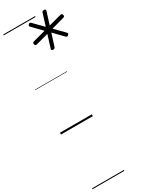

<svg xmlns="http://www.w3.org/2000/svg" viewBox="-424 -1194 1451 1870"><g transform="rotate(-30 301.5 -259.0)"><path d="M347 -753Q325 -754 331 -774L375 -915L237 -878Q227 -875 221 -877.5Q215 -880 211 -892Q206 -911 225 -917L367 -955L265 -1059Q260 -1064 258.5 -1071Q257 -1078 266 -1087Q273 -1094 279.5 -1094Q286 -1094 292 -1088L396 -982L438 -1117Q440 -1125 446 -1129.5Q452 -1134 464 -1133Q485 -1133 480 -1115L436 -974L578 -1012Q588 -1014 593.5 -1011.5Q599 -1009 602 -997Q607 -979 588 -973L444 -934L545 -831Q552 -824 552.5 -818Q553 -812 544 -804Q536 -795 529.5 -796Q523 -797 515 -804L415 -907L372 -770Q368 -753 347 -753ZM0 605H358V615H0ZM0 -20H358V0H0ZM0 -505H358V-500H0ZM0 -1125H358V-1115H0Z"/></g></svg>

Font: Playwrite CU Guides
Style: Regular
Weight: 400
Designer: Veronika Burian, José Scaglione
Foundry: TypeTogether
Version: Version 1.003